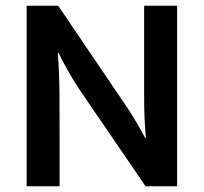

<svg xmlns="http://www.w3.org/2000/svg" viewBox="-20 -650 711 670"><path d="M73 -630H183L423 -276Q443 -246 460 -216.5Q477 -187 487 -168H489Q483 -237 483 -306.5Q483 -376 483 -445V-630H598V0H488L259 -335Q236 -369 215.5 -406Q195 -443 184 -466H182Q187 -392 187.5 -322.5Q188 -253 188 -181V0H73Z"/></svg>

Font: Ek Mukta SemiBold
Style: Regular
Weight: 600
Designer: Girish Dalvi and Yashodeep Gholap
Foundry: Ek Type
Version: Version 2.538;PS 1.002;hotconv 16.6.51;makeotf.lib2.5.65220;